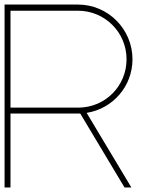

<svg xmlns="http://www.w3.org/2000/svg" viewBox="-20 -821 681 842"><path d="M535 -561C535 -444 442 -350 325 -349H26V-774H322C440 -774 535 -679 535 -561ZM322 -801H0V1H26V-323H332L526 1H556L360 -326C474 -344 561 -442 561 -561C561 -693 454 -801 322 -801Z"/></svg>

Font: MintSans
Style: ExtraLight
Weight: 200
Version: Version 1.0